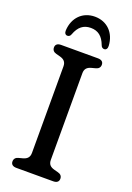

<svg xmlns="http://www.w3.org/2000/svg" viewBox="-169 -966 708 1027"><g transform="rotate(20 185.0 -452.0)"><path d="M185 -840C226 -840 253.5 -819 270.5 -772.5C274.5 -761 282.5 -757.5 290 -757.5C301 -757.5 308 -767 307 -782.5C303 -855 254.5 -904 185 -904C115.5 -904 67 -855 63 -782.5C62 -767 69 -757.5 80 -757.5C88 -757.5 95.5 -761 99.5 -772.5C116.5 -819 144 -840 185 -840ZM275.5 0C296.5 0 307 -9.5 307 -25.5C307 -40 299 -50 283 -54L260.5 -60C238 -66 224.5 -77.5 224.5 -103.5V-596.5C224.5 -622.5 238 -634 260.5 -640L283 -646C299 -650 307 -660 307 -674.5C307 -690.5 296.5 -700 275.5 -700H66C45 -700 34.5 -690.5 34.5 -674.5C34.5 -660 42.5 -650 58.5 -646L81 -640C103 -634 117 -622.5 117 -596.5V-103.5C117 -77.5 103 -66 81 -60L58.5 -54C42.5 -50 34.5 -40 34.5 -25.5C34.5 -9.5 45 0 66 0Z"/></g></svg>

Font: dr Title
Style: Regular
Weight: 400
Version: Version 1.000;hotconv 1.0.109;makeotfexe 2.5.65596